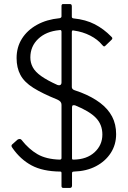

<svg xmlns="http://www.w3.org/2000/svg" viewBox="-20 -839 632 949"><path d="M554 -176Q554 -124 527.5 -83Q501 -42 454.5 -17.5Q408 7 346 9Q340 9 338 11Q336 13 336 17V78Q336 90 325 90H294Q284 90 284 81V17Q284 12 282.5 10.5Q281 9 277 9Q191 8 136 -21.5Q81 -51 42 -107Q32 -119 41 -126L67 -149Q72 -152 77.5 -152Q83 -152 86 -148Q122 -102 165 -77Q208 -52 275 -50Q284 -50 284 -58V-321Q284 -330 279 -336Q274 -342 263 -347Q189 -377 144.5 -405Q100 -433 81 -468.5Q62 -504 62 -552Q62 -606 88.5 -648Q115 -690 163 -716.5Q211 -743 274 -749Q277 -749 280.5 -751.5Q284 -754 284 -758V-810Q284 -814 286 -816.5Q288 -819 291 -819H325Q331 -819 333 -816Q335 -813 335 -807V-756Q335 -749 344 -748Q404 -742 448.5 -719Q493 -696 530 -658Q540 -650 531 -642L501 -613Q497 -609 494 -609.5Q491 -610 485 -617Q463 -644 426 -663Q389 -682 345 -688Q339 -690 337 -687.5Q335 -685 335 -680V-409Q335 -399 346 -394L380 -382Q436 -360 475 -330.5Q514 -301 534 -263Q554 -225 554 -176ZM284 -682Q284 -693 273 -690Q208 -684 169 -647Q130 -610 130 -555Q130 -529 142 -506.5Q154 -484 183.5 -463Q213 -442 264 -419Q272 -416 278 -419Q284 -422 284 -432ZM336 -56Q336 -49 344 -50Q409 -51 447.5 -86.5Q486 -122 486 -174Q486 -223 454.5 -256Q423 -289 352 -318Q345 -320 340.5 -318.5Q336 -317 336 -309V-56Z"/></svg>

Font: Libre Franklin Light
Style: Regular
Weight: 300
Designer: Pablo Impallari, Rodrigo Fuenzalida, Nhung Nguyen
Foundry: Impallari Type
Version: Version 3.000